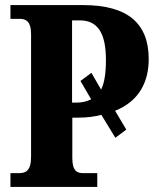

<svg xmlns="http://www.w3.org/2000/svg" viewBox="-20 -734 613 754"><path d="M21 0H362V-54H308C284 -54 264 -61 264 -113V-272H288C322 -272 351 -276 378 -283L433 -193L476 -225L432 -299C527 -337 564 -413 564 -502C564 -640 484 -714 307 -714H21V-660H57C80 -660 102 -652 102 -600V-118C102 -62 80 -54 54 -54H21ZM280 -331H263V-654H293C364 -654 396 -604 396 -498C396 -446 390 -408 377 -382L339 -448L296 -416L338 -344C322 -336 303 -331 280 -331Z"/></svg>

Font: Noto Serif Condensed ExtraBold
Style: Regular
Weight: 800
Width: 3
Designer: Monotype Design Team
Foundry: Monotype Imaging Inc.
Version: Version 2.013